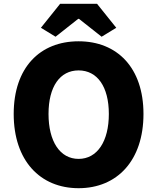

<svg xmlns="http://www.w3.org/2000/svg" viewBox="-20 -975 826 1009"><path d="M393 14C596 14 734 -132 734 -376C734 -619 596 -758 393 -758C190 -758 52 -620 52 -376C52 -132 190 14 393 14ZM393 -140C295 -140 235 -232 235 -376C235 -520 295 -605 393 -605C491 -605 552 -520 552 -376C552 -232 491 -140 393 -140ZM272 -782 391 -876H395L514 -782L591 -829L490 -955H296L195 -829Z"/></svg>

Font: Noto Sans CJK TC Black
Style: Regular
Weight: 900
Designer: Ryoko NISHIZUKA 西塚涼子 (kana, bopomofo & ideographs); Paul D. Hunt (Latin, Greek & Cyrillic); Sandoll Communications 산돌커뮤니
Foundry: Adobe
Version: Version 2.004;hotconv 1.0.118;makeotfexe 2.5.65603